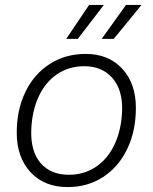

<svg xmlns="http://www.w3.org/2000/svg" viewBox="-20 -750 621 780"><path d="M48 -211Q48 -303 83 -376Q118 -449 182 -490Q246 -531 328 -531Q421 -531 476.5 -471Q532 -411 532 -312Q532 -218 497 -145Q462 -72 399 -31Q336 10 255 10Q160 10 104 -50.5Q48 -111 48 -211ZM476 -299Q479 -384 437 -432.5Q395 -481 322 -481Q260 -481 212.5 -449Q165 -417 137.5 -358.5Q110 -300 107 -222Q104 -135 145 -87.5Q186 -40 260 -40Q322 -40 370 -72.5Q418 -105 445.5 -163.5Q473 -222 476 -299ZM342 -730H402L296 -592H249ZM492 -730H555L442 -592H393Z"/></svg>

Font: Mona Sans Light
Style: Italic
Weight: 300
Italic angle: -11.7°
Designer: Deni Anggara
Foundry: GitHub
Version: Version 2.000